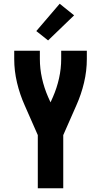

<svg xmlns="http://www.w3.org/2000/svg" viewBox="-20 -1006 540 1026"><path d="M182 0V-284L112 -443Q86 -501 71 -564Q56 -627 56 -691V-735H193V-691Q193 -639 204.5 -587.5Q216 -536 237 -488L250 -459L263 -488Q284 -536 295.5 -587.5Q307 -639 307 -691V-735H444V-691Q444 -627 429 -564Q414 -501 388 -443L318 -284V0ZM237 -790 174 -840 299 -986 376 -924Z"/></svg>

Font: Iosevka Curly Heavy
Style: Regular
Weight: 900
Monospace: yes
Designer: Belleve Invis
Foundry: Belleve Invis
Version: Version 22.1.2; ttfautohint (v1.8.4)